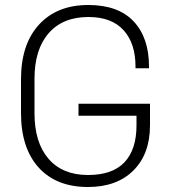

<svg xmlns="http://www.w3.org/2000/svg" viewBox="-20 -734 684 768"><path d="M64 -417Q64 -557 136 -635.5Q208 -714 333 -714Q453 -714 514.5 -648.5Q576 -583 576 -468V-461H522V-468Q522 -561 474 -613.5Q426 -666 334 -666Q231 -666 174.5 -601Q118 -536 118 -419V-281Q118 -164 174 -99Q230 -34 332 -34Q430 -34 478 -85Q526 -136 526 -233V-271H294V-319H580V-233Q580 -118 513.5 -52Q447 14 332 14Q205 14 134.5 -64Q64 -142 64 -282Z"/></svg>

Font: Space Grotesk Variable
Style: Regular
Weight: 400
Designer: Florian Karsten (Space Grotesk), Colophon Foundry (Space Mono)
Foundry: Florian Karsten
Version: Version 1.106